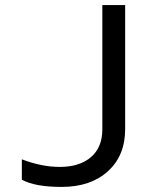

<svg xmlns="http://www.w3.org/2000/svg" viewBox="-20 -734 640 764"><path d="M66.9 -19V-100.1Q146 -69.8 217.8 -69.8Q296.4 -69.8 341.8 -108.6Q387.2 -147.5 387.2 -219.2V-713.9H478V-220.2Q478 -114.7 409.4 -52.5Q340.8 9.8 225.1 9.8Q119.1 9.8 66.9 -19Z"/></svg>

Font: Apple Sans Adjectives
Style: Regular
Weight: 400
Monospace: yes
Foundry: Apple Sans Adjectives
Version: Version 0.01